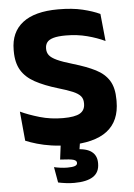

<svg xmlns="http://www.w3.org/2000/svg" viewBox="-58 -696 656 939"><g transform="rotate(-5 270.0 -226.0)"><path d="M256.5 13.5Q212 13.5 173.2 7.8Q134.5 2 102.8 -7.2Q71 -16.5 47 -26.5L33.5 -170.5Q73 -152 127 -136.2Q181 -120.5 241.5 -120.5Q300 -120.5 324.8 -135.2Q349.5 -150 349.5 -181.5V-185Q349.5 -206 338.2 -219.2Q327 -232.5 300.8 -243.8Q274.5 -255 230 -268Q163 -288 118.2 -312.5Q73.5 -337 51.5 -373.8Q29.5 -410.5 29.5 -467V-473.5Q29.5 -560.5 88.8 -606.5Q148 -652.5 263 -652.5Q332 -652.5 382.2 -640.5Q432.5 -628.5 467.5 -612L481 -478Q442.5 -496.5 393.8 -509.2Q345 -522 289.5 -522Q250.5 -522 228.2 -515.5Q206 -509 197 -496.8Q188 -484.5 188 -467V-465Q188 -447 198.2 -433.5Q208.5 -420 235.2 -407.5Q262 -395 311.5 -380.5Q378 -361 421.8 -338.8Q465.5 -316.5 487.2 -281.2Q509 -246 509 -187.5V-179.5Q509 -83 446.5 -34.8Q384 13.5 256.5 13.5ZM316 -14 303 70 244.5 38Q255.5 37.5 266 37.2Q276.5 37 287 37Q341.5 37.5 367 57Q392.5 76.5 392.5 112.5V115.5Q392.5 159 361 179.5Q329.5 200 268 200Q246 200 225.8 197.2Q205.5 194.5 189.5 191L176 114.5Q191 118 208 120.2Q225 122.5 241.5 122.5Q266 122.5 278 118.2Q290 114 290 104V103Q290 92 274.2 87.2Q258.5 82.5 213 80.5Q211 80.5 210 80.5Q209 80.5 209 80.5L221 -14Z"/></g></svg>

Font: Anek Latin
Style: Bold
Weight: 700
Designer: Yesha Goshar
Foundry: Ek Type
Version: Version 1.003